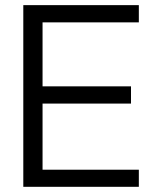

<svg xmlns="http://www.w3.org/2000/svg" viewBox="-20 -720 595 740"><path d="M69.8 0V-700.2H515.1V-633.8H144V-387.2H484.9V-320.8H144V-65.9H515.1V0Z"/></svg>

Font: LT Superior
Style: Regular
Weight: 400
Designer: Daniel Lyons
Foundry: LyonsType
Version: Version 1.000